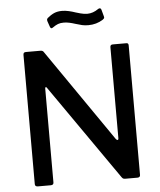

<svg xmlns="http://www.w3.org/2000/svg" viewBox="-62 -1003 880 1056"><g transform="rotate(-5 378.5 -475.0)"><path d="M658 -742Q669 -742 669 -729V-13Q669 -7 665 -3.5Q661 0 654 0H589Q581 0 576.5 -1.5Q572 -3 567 -10L202 -534Q198 -541 194.5 -540Q191 -539 191 -533V-14Q191 0 175 0H104Q88 0 88 -14V-727Q88 -735 91.5 -738.5Q95 -742 103 -742H181Q190 -742 194.5 -739.5Q199 -737 203 -730L553 -223Q559 -216 562 -216Q568 -216 568 -225V-728Q568 -742 582 -742ZM458 -859Q439 -859 423.5 -862.5Q408 -866 386 -873Q371 -878 355 -881.5Q339 -885 324 -885Q305 -885 292 -880Q279 -875 262 -863Q258 -860 254 -860Q249 -860 246 -869L235 -901Q234 -904 234 -908Q234 -913 239 -918Q258 -934 276.5 -942Q295 -950 320 -950Q338 -950 357.5 -945.5Q377 -941 394 -935Q400 -933 420 -927.5Q440 -922 458 -922Q489 -922 519 -943Q523 -946 528 -946Q534 -946 537 -937L547 -900Q548 -898 548 -894Q548 -888 539 -882Q503 -859 458 -859Z"/></g></svg>

Font: n
Style: Regular
Weight: 500
Designer: Pablo Impallari, Rodrigo Fuenzalida
Foundry: Impallari Type
Version: Version 1.002; ttfautohint (v1.5)